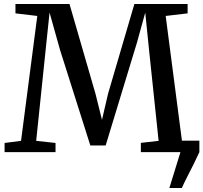

<svg xmlns="http://www.w3.org/2000/svg" viewBox="-20 -763 1020 963"><path d="M829.5 180 885 0 868 -57.5H980V0Q966.5 30 950.8 61.2Q935 92.5 919.5 122.8Q904 153 892 180ZM85.5 -56.5 167 -683 57.5 -696V-743H328.5L459 -292.5L491.5 -162L522 -293L654 -743H921V-696L811 -683L892.5 -57.5L977.5 -46V0H686.5V-46.5L775.5 -56.5L728 -508.5L708.5 -700L667 -549.5L510 -33.5H433L281 -513L228.5 -700L208.5 -508.5L161.5 -56.5L258.5 -46V0H3V-46Z"/></svg>

Font: Merriweather 36pt Medium
Style: Regular
Weight: 500
Version: Version 2.100